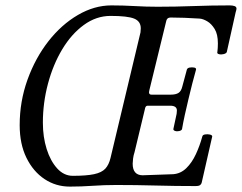

<svg xmlns="http://www.w3.org/2000/svg" viewBox="-20 -686 897 712"><path d="M239 6Q187 6 145 -22Q103 -50 78 -101Q53 -152 53 -222Q53 -310 82 -390.5Q111 -471 159.5 -533Q208 -595 269 -630.5Q330 -666 393 -666Q436 -666 479 -663.5Q522 -661 564 -661Q631 -661 698 -663.5Q765 -666 832 -666Q842 -666 849.5 -663.5Q857 -661 857 -654Q857 -650 854 -641L821 -493Q819 -488 810 -485.5Q801 -483 792.5 -485Q784 -487 786 -493Q788 -507 788 -525Q788 -559 776 -578.5Q764 -598 748.5 -607Q733 -616 721 -617Q692 -619 664 -620Q636 -621 614 -621Q605 -621 601 -617Q597 -613 596 -606L534 -352Q529 -335 542 -335H613Q632 -335 642 -341.5Q652 -348 656 -365L673 -428Q675 -434 683.5 -435.5Q692 -437 700 -435.5Q708 -434 707 -428Q700 -404 693 -376Q686 -348 679 -319Q672 -290 665.5 -260.5Q659 -231 655 -207Q653 -202 644.5 -200Q636 -198 629 -200.5Q622 -203 623 -208L635 -264Q636 -271 636 -276Q636 -294 611 -294H527Q519 -294 517 -280L479 -122Q475 -110 473.5 -98Q472 -86 472 -79Q472 -37 508 -36L622 -40Q650 -42 671 -62.5Q692 -83 706.5 -114.5Q721 -146 730 -179Q731 -186 740.5 -187.5Q750 -189 758.5 -187Q767 -185 767 -180L728 -9Q727 -4 722.5 0Q718 4 705 4Q631 4 557.5 2Q484 0 411 0Q367 0 324 3Q281 6 239 6ZM250 -34Q300 -34 328.5 -40Q357 -46 370.5 -60.5Q384 -75 390 -101L501 -566Q502 -575 502 -581Q502 -607 477.5 -617Q453 -627 390 -627Q337 -627 291 -593.5Q245 -560 211 -503.5Q177 -447 158 -376Q139 -305 139 -231Q139 -178 153 -133.5Q167 -89 192 -61.5Q217 -34 250 -34Z"/></svg>

Font: Junicode Two Beta Condensed Medium
Style: Italic
Weight: 500
Width: 3
Italic angle: -9°
Version: Version 1.053; ttfautohint (v1.8.4)